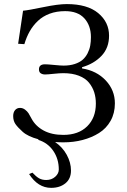

<svg xmlns="http://www.w3.org/2000/svg" viewBox="-20 -678 618 931"><path d="M121.1 166 137.2 159.2Q154.3 177.7 168.9 186.3Q183.6 194.8 204.1 194.8Q230 194.8 247.6 179.2Q265.1 163.6 265.1 144Q265.1 92.8 238.3 53.5Q211.4 14.2 165 0L167 -2.4Q115.2 -16.1 89.8 -39.1Q65.9 -60.5 54.7 -76.7Q43.9 -92.8 43.9 -115.2Q43.9 -133.3 53 -144Q62 -154.8 77.1 -154.8Q90.3 -154.8 101.3 -146.5Q112.3 -138.2 118.4 -128.7Q124.5 -119.1 132.8 -103Q152.3 -66.4 191.4 -45.2Q230.5 -23.9 287.1 -23.9Q360.4 -23.9 402.6 -65.4Q444.8 -106.9 444.8 -175.8Q444.8 -205.1 437 -230Q429.2 -254.9 411.9 -276.6Q394.5 -298.3 362.5 -310.8Q330.6 -323.2 287.1 -323.2Q269.5 -323.2 240.2 -320.1Q210.9 -316.9 198.2 -316.9Q186.5 -316.9 177.7 -322.5Q168.9 -328.1 168.9 -341.8Q168.9 -366.2 198.2 -366.2Q211.9 -366.2 243.2 -363Q274.4 -359.9 288.1 -359.9Q318.8 -359.9 342.5 -367.7Q366.2 -375.5 380.9 -388.4Q395.5 -401.4 404.8 -419.7Q414.1 -438 417.5 -457Q420.9 -476.1 420.9 -498Q420.9 -553.7 389.2 -588.9Q357.4 -624 295.9 -624Q254.4 -624 220.9 -611.6Q187.5 -599.1 163.8 -576.7Q140.1 -554.2 124.3 -526.4Q108.4 -498.5 98.1 -463.9L67.9 -465.8L91.8 -626Q118.2 -628.4 189.9 -643.3Q261.7 -658.2 304.2 -658.2Q403.3 -658.2 456.1 -614.5Q508.8 -570.8 508.8 -504.9Q508.8 -445.8 472.2 -407.2Q435.5 -368.7 377.9 -352.1V-346.2Q448.7 -335 492.9 -287.8Q537.1 -240.7 537.1 -176.8Q537.1 -129.4 516.4 -92.3Q495.6 -55.2 460 -33Q424.3 -10.7 380.6 0.7Q336.9 12.2 288.1 12.2Q266.6 12.2 247.1 10.7Q283.2 35.2 303.7 72.8Q324.2 110.4 324.2 148.9Q324.2 189 297.1 210.9Q270 232.9 228 232.9Q164.1 232.9 121.1 166Z"/></svg>

Font: Linux Libertine G
Style: Regular
Weight: 400
Designer: Philipp H. Poll
Foundry: Philipp H. Poll
Version: Version 4.7.5